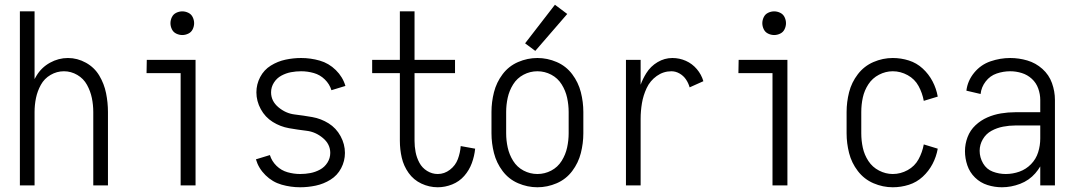

<svg xmlns="http://www.w3.org/2000/svg" viewBox="-20 -783 4540 811"><path d="M64 0V-735H126V-449Q130 -456 134 -463Q155 -498 191 -518Q227 -538 267 -538Q307 -538 343 -518Q379 -498 399.5 -463.5Q420 -429 428 -389.5Q436 -350 436 -310V0H374V-310Q374 -340 368 -369Q362 -398 347.5 -424.5Q333 -451 306.5 -466.5Q280 -482 250 -482Q220 -482 193.5 -466.5Q167 -451 152.5 -424.5Q138 -398 132 -369Q126 -340 126 -310V0Z M743 0V-474H599L600 -530H806V0ZM750 -635Q737 -635 724.5 -641Q712 -647 706 -659.5Q700 -672 700 -685Q700 -698 706 -710.5Q712 -723 724.5 -729Q737 -735 750 -735Q763 -735 775.5 -729Q788 -723 794 -710.5Q800 -698 800 -685Q800 -672 794 -659.5Q788 -647 775.5 -641Q763 -635 750 -635Z M1248 8Q1208 8 1169.5 -3Q1131 -14 1101.5 -43Q1072 -72 1061 -110L1120 -128Q1128 -102 1148 -82.5Q1168 -63 1194.5 -55.5Q1221 -48 1248 -48Q1270 -48 1291 -52Q1312 -56 1331.5 -66.5Q1351 -77 1363 -96Q1375 -115 1375 -137Q1375 -174 1344 -200Q1313 -226 1275.5 -230.5Q1238 -235 1201 -241.5Q1164 -248 1132 -268Q1100 -288 1081.5 -322Q1063 -356 1063 -393Q1063 -427 1079 -457.5Q1095 -488 1124 -506Q1153 -524 1186 -531Q1219 -538 1252 -538Q1292 -538 1330.5 -527Q1369 -516 1398.5 -487Q1428 -458 1439 -420L1380 -402Q1372 -428 1352 -447.5Q1332 -467 1305.5 -474.5Q1279 -482 1252 -482Q1230 -482 1209 -478Q1188 -474 1168.5 -463.5Q1149 -453 1137 -434Q1125 -415 1125 -393Q1125 -356 1156 -330Q1187 -304 1224.5 -299.5Q1262 -295 1299 -288.5Q1336 -282 1368 -262Q1400 -242 1418.5 -208Q1437 -174 1437 -137Q1437 -103 1421 -72.5Q1405 -42 1376 -24Q1347 -6 1314 1Q1281 8 1248 8Z M1829 8Q1793 8 1760 -7.5Q1727 -23 1706 -52.5Q1685 -82 1677 -117Q1669 -152 1669 -188V-474H1552V-530H1669V-735H1731V-530H1902V-474H1731V-188Q1731 -164 1735.5 -140.5Q1740 -117 1751.5 -95.5Q1763 -74 1784 -61Q1805 -48 1829 -48Q1857 -48 1880.5 -66Q1904 -84 1914 -111Q1924 -138 1926 -166L1987 -155Q1984 -124 1973 -94Q1962 -64 1941 -40Q1920 -16 1890 -4Q1860 8 1829 8Z M2241 -568 2198 -600 2324 -763 2376 -724ZM2250 8Q2208 8 2168.5 -9Q2129 -26 2103 -60.5Q2077 -95 2066.5 -136.5Q2056 -178 2056 -220V-310Q2056 -352 2066.5 -393.5Q2077 -435 2103 -469.5Q2129 -504 2168.5 -521Q2208 -538 2250 -538Q2292 -538 2331.5 -521Q2371 -504 2397 -469.5Q2423 -435 2433.5 -393.5Q2444 -352 2444 -310V-220Q2444 -178 2433.5 -136.5Q2423 -95 2397 -60.5Q2371 -26 2331.5 -9Q2292 8 2250 8ZM2250 -48Q2281 -48 2308.5 -62.5Q2336 -77 2352.5 -103.5Q2369 -130 2375.5 -160Q2382 -190 2382 -220V-310Q2382 -340 2375.5 -370Q2369 -400 2352.5 -426.5Q2336 -453 2308.5 -467.5Q2281 -482 2250 -482Q2219 -482 2191.5 -467.5Q2164 -453 2147.5 -426.5Q2131 -400 2124.5 -370Q2118 -340 2118 -310V-220Q2118 -190 2124.5 -160Q2131 -130 2147.5 -103.5Q2164 -77 2191.5 -62.5Q2219 -48 2250 -48Z M2624 0V-530H2686V-425Q2695 -450 2710 -474Q2728 -503 2757.5 -520.5Q2787 -538 2820 -538Q2850 -538 2877 -526Q2904 -514 2923.5 -491Q2943 -468 2951 -440L2893 -414Q2888 -432 2877.5 -447.5Q2867 -463 2850.5 -472.5Q2834 -482 2816 -482Q2782 -482 2754 -462Q2726 -442 2711.5 -411Q2697 -380 2691.5 -347Q2686 -314 2686 -281V0Z M3243 0V-474H3099L3100 -530H3306V0ZM3250 -635Q3237 -635 3224.5 -641Q3212 -647 3206 -659.5Q3200 -672 3200 -685Q3200 -698 3206 -710.5Q3212 -723 3224.5 -729Q3237 -735 3250 -735Q3263 -735 3275.5 -729Q3288 -723 3294 -710.5Q3300 -698 3300 -685Q3300 -672 3294 -659.5Q3288 -647 3275.5 -641Q3263 -635 3250 -635Z M3751 8Q3709 8 3669.5 -9Q3630 -26 3603.5 -60.5Q3577 -95 3566.5 -136.5Q3556 -178 3556 -220V-310Q3556 -352 3566.5 -393.5Q3577 -435 3603.5 -469.5Q3630 -504 3669.5 -521Q3709 -538 3751 -538Q3786 -538 3819 -527.5Q3852 -517 3877.5 -493.5Q3903 -470 3919 -439.5Q3935 -409 3941 -375L3882 -357Q3876 -390 3860 -419.5Q3844 -449 3814 -465.5Q3784 -482 3751 -482Q3721 -482 3693 -467.5Q3665 -453 3648 -427Q3631 -401 3624.5 -371Q3618 -341 3618 -310V-220Q3618 -189 3624.5 -159Q3631 -129 3648 -103Q3665 -77 3693 -62.5Q3721 -48 3751 -48Q3784 -48 3814 -64.5Q3844 -81 3860 -110.5Q3876 -140 3882 -173L3941 -155Q3935 -121 3919 -90.5Q3903 -60 3877.5 -36.5Q3852 -13 3819 -2.5Q3786 8 3751 8Z M4212 8Q4181 8 4151 -1.5Q4121 -11 4098.5 -33Q4076 -55 4066 -84.5Q4056 -114 4056 -144.5Q4056 -175 4067 -204Q4078 -233 4100.5 -254Q4123 -275 4150.5 -287Q4178 -299 4208 -304Q4238 -309 4269 -309H4374V-361Q4374 -385 4365.5 -409Q4357 -433 4338.5 -450Q4320 -467 4296 -474.5Q4272 -482 4247 -482Q4218 -482 4190 -472.5Q4162 -463 4143.5 -439Q4125 -415 4122 -386L4062 -400Q4067 -442 4095 -476Q4123 -510 4164 -524Q4205 -538 4247 -538Q4284 -538 4319.5 -527.5Q4355 -517 4383 -492Q4411 -467 4423.5 -432Q4436 -397 4436 -361V0H4374V-80Q4365 -65 4353 -51Q4327 -21 4289 -6.5Q4251 8 4212 8ZM4228 -48Q4258 -48 4286 -58Q4314 -68 4335 -89.5Q4356 -111 4365 -139.5Q4374 -168 4374 -198V-253H4269Q4243 -253 4217 -248Q4191 -243 4168 -230.5Q4145 -218 4131.5 -195Q4118 -172 4118 -146Q4118 -118 4132.5 -93Q4147 -68 4173.5 -58Q4200 -48 4228 -48Z"/></svg>

Font: Iosevka SS01 Light
Style: Regular
Weight: 300
Monospace: yes
Designer: Belleve Invis
Foundry: Belleve Invis
Version: 2.3.3; ttfautohint (v1.8.3)